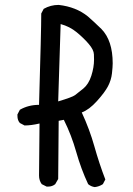

<svg xmlns="http://www.w3.org/2000/svg" viewBox="-20 -766 540 782"><path d="M366 -4Q351 -6 339 -16Q310 -78 290.5 -147Q271 -216 240 -278L219 -274L217 -37L205 -16Q193 -6 176 -6H170L150 -16Q139 -31 139 -51L141 -263Q107 -255 80 -255L61 -265Q51 -276 51 -294V-300L61 -319Q96 -339 139 -339Q148 -641 148 -711L158 -730Q186 -746 219 -746Q290 -738 338 -699Q360 -680 393 -648Q439 -601 439 -508Q439 -494 436 -467Q433 -440 420 -415Q407 -390 375 -354.5Q343 -319 313 -308Q345 -239 364.5 -169.5Q384 -100 409 -35L399 -16Q384 -6 366 -4ZM217 -353Q274 -370 285.5 -378.5Q297 -387 319 -405Q341 -423 352 -457.5Q363 -492 363 -523Q363 -526 362.5 -544.5Q362 -563 341.5 -587Q321 -611 292.5 -634.5Q264 -658 227 -668Z"/></svg>

Font: Xiaolai Mono SC
Style: Regular
Weight: 400
Monospace: yes
Designer: LXGW / Nozomi Seto
Version: Version 3.113;September 30, 2024